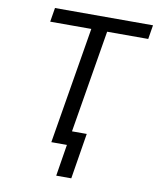

<svg xmlns="http://www.w3.org/2000/svg" viewBox="-96 -801 862 1052"><g transform="rotate(10 334.5 -275.5)"><path d="M110.8 -649.1H339.5L231.5 0H318.2L289.8 176.1H373.6L414.8 -78.1H332.7L427.6 -649.1H656.2L669 -727.3H123.6Z"/></g></svg>

Font: Margiela Sans
Style: Italic
Weight: 400
Italic angle: -9.39999°
Designer: Stefan Endress, Andreas Faust
Version: Version 1.100;FEAKit 1.0